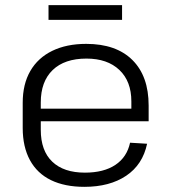

<svg xmlns="http://www.w3.org/2000/svg" viewBox="-20 -717 665 744"><path d="M307 7Q231 7 177.5 -19Q124 -45 96 -96.5Q68 -148 68 -221V-319Q68 -391 97.5 -442Q127 -493 182.5 -520Q238 -547 314 -547Q430 -547 493 -484.5Q556 -422 556 -308V-247H124V-296H501L489 -276V-324Q489 -402 442.5 -446Q396 -490 315 -490Q230 -490 184 -445.5Q138 -401 138 -320V-214Q138 -133 182.5 -90.5Q227 -48 309 -48Q382 -48 427 -78Q472 -108 484 -164L550 -160Q533 -79 469 -36Q405 7 307 7ZM453 -697V-640H168V-697Z"/></svg>

Font: Pathway Extreme 28pt Light
Style: Regular
Weight: 300
Designer: Eduardo Rodriguez Tunni
Foundry: Eduardo Rodriguez Tunni
Version: Version 1.001;gftools[0.9.26]